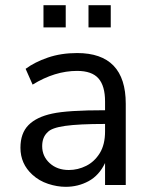

<svg xmlns="http://www.w3.org/2000/svg" viewBox="-20 -715 581 742"><path d="M234 7Q201 7 166 -4.5Q131 -16 105 -40Q59 -82 59 -144Q59 -200 90 -231.5Q121 -263 182 -276Q241 -289 386 -289V-323Q386 -383 360.5 -412Q335 -441 278 -441Q192 -441 106 -388L79 -449Q114 -475 165 -492.5Q216 -510 278 -510Q466 -510 466 -314V0H386V-85Q363 -37 322.5 -15Q282 7 234 7ZM246 -58Q281 -58 313 -74Q345 -90 365.5 -123Q386 -156 386 -207V-236Q285 -236 232 -228.5Q179 -221 164 -204Q143 -185 143 -150Q143 -111 172 -84.5Q201 -58 246 -58ZM322 -609V-695H408V-609ZM148 -609V-695H234V-609Z"/></svg>

Font: Winston
Style: Regular
Weight: 400
Designer: Original fonts by Vernon Adams / Changes by Cristiano Sobral
Foundry: Original fonts by Vernon Adams / Changes by Cristiano Sobral
Version: Version 2.503;July 17, 2020;FontCreator 13.0.0.2655 64-bit